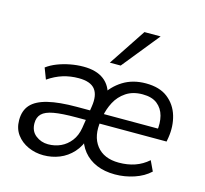

<svg xmlns="http://www.w3.org/2000/svg" viewBox="-108 -876 1078 1008"><g transform="rotate(15 430.5 -372.0)"><path d="M210 9Q166 9 127 -8.5Q88 -26 64 -58.5Q40 -91 40 -137Q40 -189 68.5 -220.5Q97 -252 158 -267Q219 -282 315 -282H395L387 -228H326Q249 -228 204.5 -220Q160 -212 141 -193Q122 -174 122 -142Q122 -99 151.5 -76Q181 -53 219 -53Q256 -53 287.5 -67.5Q319 -82 341.5 -111Q364 -140 371 -183L390 -304Q400 -367 375 -398.5Q350 -430 286 -430Q241 -430 200.5 -417.5Q160 -405 121 -378L98 -438Q122 -456 154 -468.5Q186 -481 222.5 -488Q259 -495 295 -495Q365 -495 406 -464Q447 -433 457 -374H426Q457 -429 510 -462Q563 -495 634 -495Q709 -495 753.5 -460Q798 -425 814.5 -369.5Q831 -314 821 -251L817 -228H435L443 -282H772L754 -266Q761 -313 751 -351Q741 -389 712 -412Q683 -435 632 -435Q579 -435 542.5 -410.5Q506 -386 486 -348Q466 -310 459 -269L455 -245Q441 -159 481 -107.5Q521 -56 603 -56Q650 -56 689.5 -69.5Q729 -83 762 -112L788 -57Q754 -25 703 -8Q652 9 599 9Q542 9 498.5 -9.5Q455 -28 427 -62.5Q399 -97 389 -144H415Q400 -92 369 -58Q338 -24 297 -7.5Q256 9 210 9ZM422 -551 556 -753H644L481 -551Z"/></g></svg>

Font: Nunito Sans 12pt
Style: Italic
Weight: 400
Italic angle: -9°
Designer: Vernon Adams
Foundry: Vernon Adams
Version: Version 3.101;gftools[0.9.27]